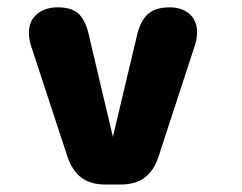

<svg xmlns="http://www.w3.org/2000/svg" viewBox="-20 -501 659 523"><path d="M266.6 1.6Q225.8 1.6 200.9 -17.7Q176.1 -36.9 163.3 -75.6L64.2 -377.2Q58.7 -395.2 58.7 -411.6Q58.7 -443.8 80.5 -462.4Q102.4 -481 137.1 -481Q178.1 -481 196.5 -461.1Q215 -441.2 223.6 -398.8L287.5 -128.2L351.8 -398.8Q360.4 -440.4 380.8 -460.7Q401.2 -481 442.2 -481Q475.6 -481 496.2 -463Q516.8 -445 516.8 -412.8Q516.8 -395.6 510.8 -377.2L412.2 -75.6Q399.8 -36.9 374.8 -17.7Q349.8 1.6 308.8 1.6Z"/></svg>

Font: Sono ExtraLight
Style: Regular
Weight: 200
Designer: Tyler Finck
Foundry: Tyler Finck
Version: Version 2.112